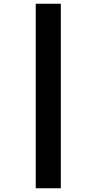

<svg xmlns="http://www.w3.org/2000/svg" viewBox="-20 -784 516 1026"><path d="M171 -764H305V222H171Z"/></svg>

Font: Noto Sans Myanmar SemiCondensed Black
Style: Regular
Weight: 900
Width: 4
Designer: Monotype Design Team
Foundry: Monotype Imaging Inc.
Version: Version 2.107; ttfautohint (v1.8.4.7-5d5b)